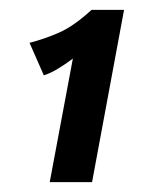

<svg xmlns="http://www.w3.org/2000/svg" viewBox="-20 -686 302 390"><path d="M128 -567Q112 -555 97 -546Q82 -537 69 -533L40 -599Q71 -607 100.5 -620Q130 -633 166 -666H232L167 -316H81Z"/></svg>

Font: Amaranth
Style: Italic
Weight: 400
Designer: Gesine Todt
Foundry: Gesine Todt
Version: Version 1.001